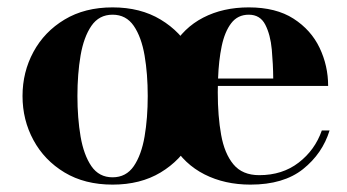

<svg xmlns="http://www.w3.org/2000/svg" viewBox="-20 -490 940 520"><path d="M41 -230Q41 -294.9 70.6 -349.5Q100.1 -404.1 154.8 -437Q209.5 -470 284.9 -470Q360.4 -470 415 -437Q469.7 -404.1 499.3 -349.5Q528.8 -294.9 528.8 -230Q528.8 -165 499.3 -110.5Q469.7 -55.9 415 -22.9Q360.4 10 284.9 10Q209.5 10 154.8 -22.9Q100.1 -55.9 70.6 -110.5Q41 -165 41 -230ZM189.7 -230Q189.7 -170.4 198.2 -120.4Q206.8 -70.3 227.5 -40Q248.3 -9.8 284.9 -9.8Q321.5 -9.8 342.3 -40Q363 -70.3 371.6 -120.4Q380.1 -170.4 380.1 -230Q380.1 -289.6 371.6 -339.6Q363 -389.6 342.3 -419.9Q321.5 -450.2 284.9 -450.2Q248.3 -450.2 227.5 -419.9Q206.8 -389.6 198.2 -339.6Q189.7 -289.6 189.7 -230ZM872.6 -136.7Q853.3 -74 800.7 -32Q748 10 658.2 10Q588.6 10 533.9 -17.7Q479.2 -45.4 447.6 -99Q416 -152.6 416 -230Q416 -307.4 446.4 -361Q476.8 -414.6 530.4 -442.3Q584 -470 653.8 -470Q727.3 -470 774.9 -439.5Q822.5 -408.9 845.6 -360.4Q868.7 -311.8 868.7 -257.3H570.1Q569.8 -248.8 569.8 -240Q569.8 -175.5 578.9 -124.9Q587.9 -74.2 612.2 -44.9Q636.5 -15.6 682.1 -15.6Q744.9 -15.6 788.9 -49.6Q833 -83.5 851.6 -136.7ZM653.8 -450.2Q623.8 -450.2 606.2 -427.1Q588.6 -404.1 580.4 -364.9Q572.3 -325.7 570.6 -277.3H720Q719.7 -315.9 716.1 -356Q712.4 -396 698.5 -423.1Q684.6 -450.2 653.8 -450.2Z"/></svg>

Font: Bodoni* 11
Style: Bold
Weight: 700
Version: Version 2.000; ttfautohint (v1.8.1)